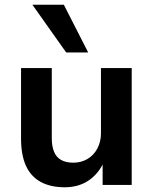

<svg xmlns="http://www.w3.org/2000/svg" viewBox="-20 -782 648 812"><path d="M254 10Q193 10 151.5 -13Q110 -36 89.5 -81.5Q69 -127 69 -196V-494H199V-197Q199 -164 208.5 -140.5Q218 -117 238.5 -105.5Q259 -94 290 -94Q324 -94 350.5 -110Q377 -126 392 -154.5Q407 -183 407 -219V-494H537V0H414V-103H422Q399 -49 356 -19.5Q313 10 254 10ZM260 -560 117 -762H250L353 -560Z"/></svg>

Font: Nunito Sans 10pt
Style: Bold
Weight: 700
Designer: Vernon Adams
Foundry: Vernon Adams
Version: Version 3.101;gftools[0.9.27]